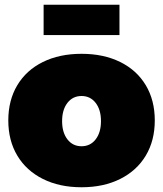

<svg xmlns="http://www.w3.org/2000/svg" viewBox="-20 -782 687 810"><path d="M324 -555Q417 -555 487 -520.5Q557 -486 595 -422.5Q633 -359 633 -274Q633 -189 595 -125.5Q557 -62 487 -27Q417 8 324 8Q231 8 161 -27Q91 -62 53 -125.5Q15 -189 15 -274Q15 -359 53 -422.5Q91 -486 161 -520.5Q231 -555 324 -555ZM324 -377Q287 -377 264.5 -348Q242 -319 242 -271Q242 -223 264.5 -194Q287 -165 324 -165Q361 -165 383.5 -194Q406 -223 406 -271Q406 -319 383.5 -348Q361 -377 324 -377ZM164 -762H484V-634H164Z"/></svg>

Font: Argentum Sans Black
Style: Regular
Weight: 900
Designer: Julieta Ulanovsky (Modified by Cristiano Sobral)
Foundry: Julieta Ulanovsky
Version: Version 1.000; ttfautohint (v1.5.65-e2d9)